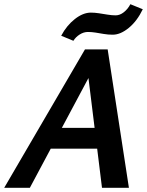

<svg xmlns="http://www.w3.org/2000/svg" viewBox="-39 -893 699 913"><path d="M446 0 373 -592H419L103 0H-19L365 -658H473L574 0ZM133 -186 188 -285H458L487 -186ZM310 -699 252 -723Q278 -772 317 -802.5Q356 -833 393 -833Q411 -833 431 -830Q451 -827 472 -823.5Q493 -820 511 -820Q531 -820 550 -835Q569 -850 581 -873L640 -849Q613 -793 573.5 -760.5Q534 -728 497 -728Q475 -728 454.5 -731.5Q434 -735 415.5 -738Q397 -741 379 -741Q359 -741 340 -729Q321 -717 310 -699Z"/></svg>

Font: Ysabeau
Style: Bold Italic
Weight: 700
Italic angle: -12°
Designer: Christian Thalmann (Catharsis Fonts)
Version: Version 2.002